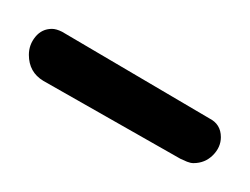

<svg xmlns="http://www.w3.org/2000/svg" viewBox="-20 -714 173 133"><path d="M114 -601Q112 -601 109.5 -602Q107 -603 105 -604L10 -658Q0 -664 0 -676Q0 -683 4.5 -688.5Q9 -694 16 -694Q19 -694 23 -692L125 -632Q133 -628 133 -619Q133 -612 127.5 -606.5Q122 -601 114 -601Z"/></svg>

Font: Dosis ExtraLight
Style: Regular
Weight: 250
Designer: EdgarTolentino, PabloImpallari, IginoMarini
Foundry: EdgarTolentino, PabloImpallari, IginoMarini
Version: Version 3.001; ttfautohint (v1.8.2)